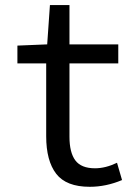

<svg xmlns="http://www.w3.org/2000/svg" viewBox="-20 -717 540 749"><path d="M330.1 11.7Q238.3 11.7 199.2 -39.1Q160.2 -89.8 160.2 -185.5V-469.7H47.9V-539.1L164.1 -543.9L174.8 -697.3H251V-543.9H441.4V-469.7H251V-183.6Q251 -122.1 273.9 -91.3Q296.9 -60.5 350.6 -60.5Q391.6 -60.5 436.5 -82L456.1 -14.6Q393.6 11.7 330.1 11.7Z"/></svg>

Font: GenEi Gothic M Regular
Style: Regular
Weight: 400
Designer: o_tamon (Modified); [Source Han Sans]
Ryoko NISHIZUKA  (kana & ideographs); Paul D. Hunt (Latin, Greek & Cyrillic); Wenl
Version: Version 1.1a;Original Version 1.004